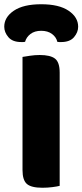

<svg xmlns="http://www.w3.org/2000/svg" viewBox="-41 -876 388 904"><path d="M159 8Q106 8 85.5 -10Q65 -28 65 -75V-608Q77 -610 100 -613.5Q123 -617 146 -617Q196 -617 218 -600Q240 -583 240 -534V-1Q229 2 206 5Q183 8 159 8ZM153 -731Q122 -731 102.5 -716Q83 -701 77 -679Q72 -678 68 -678Q64 -678 59 -678Q18 -678 -1.5 -701Q-21 -724 -21 -750Q-21 -795 24 -825.5Q69 -856 153 -856Q237 -856 282 -825.5Q327 -795 327 -750Q327 -724 307.5 -701Q288 -678 247 -678Q242 -678 238 -678Q234 -678 229 -679Q224 -701 204 -716Q184 -731 153 -731Z"/></svg>

Font: Baloo Bhai 2 ExtraBold
Style: Regular
Weight: 800
Designer: Supriya Tembe, Noopur Datye and Ek Type
Foundry: Ek Type
Version: Version 1.640;PS 1.000;hotconv 16.6.51;makeotf.lib2.5.65220;